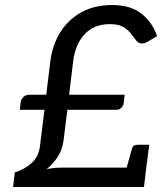

<svg xmlns="http://www.w3.org/2000/svg" viewBox="-20 -744 667 764"><path d="M32 0 39 -58Q76 -69 105 -94.5Q134 -120 139 -163L157 -307H59L62 -336Q64 -349 73 -358Q82 -367 97 -367H164L180 -498Q188 -564 219.5 -615Q251 -666 303.5 -695Q356 -724 427 -724Q499 -724 542.5 -690Q586 -656 605 -600Q595 -594 585 -588.5Q575 -583 566 -577Q560 -574 554.5 -572.5Q549 -571 544 -571Q531 -571 521 -584Q508 -602 495.5 -616.5Q483 -631 465 -639.5Q447 -648 417 -648Q354 -648 316.5 -607.5Q279 -567 271 -499L255 -367H476L472 -331Q470 -322 462 -314.5Q454 -307 443 -307H248L233 -186Q228 -148 210.5 -121Q193 -94 166 -71Q180 -74 194.5 -75.5Q209 -77 224 -77H562L553 0ZM477 -52 505 -152Q507 -161 513 -164.5Q519 -168 528 -168H574L562 -77Z"/></svg>

Font: Aleo
Style: Italic
Weight: 400
Italic angle: -7°
Designer: Alessio Laiso
Foundry: Alessio Laiso
Version: Version 2.001;gftools[0.9.29]